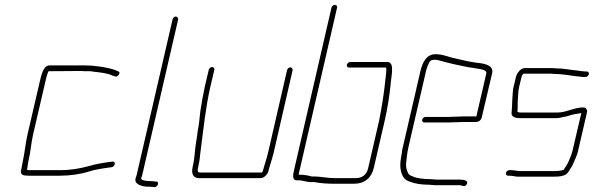

<svg xmlns="http://www.w3.org/2000/svg" viewBox="-20 -741 2443 790"><path d="M322 -472H184C157 -472 149 -428 142 -398L93 -187C84 -147 82 -114 74 -78C71 -65 70 -54 67 -41C62 -20 78 -18 99 -18H225C268 -18 310 -24 345 -35C372 -44 409 -49 439 -53C455 -56 458 -79 441 -76C409 -72 372 -66 343 -57C309 -48 273 -41 230 -41H104C99 -41 96 -41 91 -42C94 -54 94 -66 97 -78C106 -115 107 -146 116 -187L165 -398C168 -411 174 -439 180 -448L317 -449C322 -448 327 -448 333 -448H350C355 -448 360 -447 365 -446C392 -443 423 -440 443 -430L453 -427C459 -424 464 -427 469 -434C474 -441 472 -446 465 -448L456 -452C438 -459 413 -464 391 -467L373 -469C366 -470 362 -470 357 -471C347 -471 333 -472 322 -472Z M690 -661 543 -24C542 -19 541 -15 539 -11C529 15 558 25 583 27C590 27 598 27 605 28L615 29C630 29 637 6 623 6L611 5C604 4 596 4 589 4C580 3 559 1 561 -8C563 -13 565 -19 566 -24L713 -661C714 -667 709 -673 703 -673C697 -673 691 -667 690 -661Z M839 -454 823 -386C816 -354 810 -320 805 -288C802 -269 800 -235 796 -216C792 -196 791 -177 787 -157C781 -122 782 -93 773 -56C767 -29 772 -8 799 -8H1051C1067 -8 1081 -23 1085 -39C1091 -64 1101 -89 1107 -117L1184 -452C1185 -458 1181 -464 1175 -464C1169 -464 1162 -458 1161 -452L1084 -117C1078 -90 1068 -63 1062 -39C1062 -37 1059 -31 1056 -31H804C790 -31 793 -42 796 -56C803 -85 803 -107 807 -133C818 -216 826 -299 846 -386L862 -454C863 -460 859 -465 853 -465C847 -465 840 -460 839 -454Z M1416 -463H1568C1570 -460 1570 -453 1569 -443C1565 -403 1560 -360 1553 -317L1547 -283C1545 -272 1543 -259 1540 -245L1495 -50C1489 -22 1470 -8 1443 -8H1358C1326 -8 1299 -15 1270 -15C1266 -14 1263 -15 1258 -16C1249 -19 1233 -21 1223 -22H1209C1209 -27 1211 -35 1214 -46L1367 -710C1368 -716 1364 -721 1358 -721C1352 -721 1345 -716 1344 -710L1191 -46C1185 -20 1181 1 1202 1H1215C1232 3 1248 10 1266 8C1271 8 1275 8 1278 9C1298 13 1328 15 1353 15H1438C1479 15 1509 -9 1518 -50L1563 -245C1575 -297 1582 -344 1587 -391C1588 -421 1607 -486 1574 -486H1421C1415 -486 1408 -480 1407 -474C1406 -468 1410 -463 1416 -463Z M1748 -4C1723 -4 1696 -7 1679 -15C1672 -17 1663 -21 1660 -27C1654 -39 1649 -53 1651 -70C1653 -92 1656 -116 1662 -142L1733 -449C1734 -454 1736 -460 1739 -468C1746 -484 1748 -495 1766 -495C1771 -495 1776 -495 1781 -494C1801 -488 1827 -482 1847 -477C1874 -472 1897 -465 1925 -462L1941 -459C1955 -457 1984 -454 1981 -439L1940 -262H1888C1875 -262 1840 -260 1826 -260H1731C1725 -260 1718 -254 1717 -248C1716 -242 1720 -237 1726 -237H1821C1835 -237 1870 -239 1883 -239H1937C1948 -239 1959 -245 1962 -257L2005 -440C2012 -471 1976 -479 1949 -482L1933 -484C1928 -485 1922 -486 1916 -487C1896 -490 1877 -496 1856 -500C1828 -505 1804 -518 1772 -518C1735 -518 1719 -486 1710 -449L1639 -142C1636 -131 1634 -120 1633 -110C1629 -86 1625 -66 1628 -47C1632 -21 1641 0 1668 7C1688 15 1715 19 1743 19C1753 19 1762 21 1772 21H1864C1869 21 1874 21 1878 22C1886 25 1895 28 1901 16C1909 0 1884 -2 1869 -2H1777C1767 -2 1758 -4 1748 -4Z M2103 -425 2093 -383C2090 -371 2090 -358 2089 -348L2088 -332C2088 -316 2086 -295 2085 -277C2083 -261 2099 -255 2118 -255H2269C2276 -255 2282 -256 2287 -257C2300 -261 2306 -260 2321 -265C2338 -271 2354 -273 2372 -276L2335 -118C2332 -106 2327 -96 2323 -85C2317 -68 2307 -55 2299 -42C2299 -41 2297 -41 2295 -41C2284 -38 2272 -37 2260 -37H2116C2107 -38 2093 -41 2082 -41H2076C2070 -41 2063 -36 2062 -30C2061 -24 2064 -18 2070 -18H2076C2087 -18 2099 -15 2108 -14H2254C2279 -14 2307 -15 2318 -33L2327 -47C2331 -53 2335 -59 2338 -66C2344 -83 2354 -99 2358 -118L2395 -278C2398 -289 2391 -299 2380 -299C2342 -299 2310 -278 2274 -278H2123C2118 -278 2114 -279 2109 -280C2111 -298 2109 -319 2111 -335C2112 -350 2112 -366 2116 -383L2126 -425C2126 -427 2130 -435 2134 -438H2237C2244 -438 2250 -438 2257 -437C2290 -437 2322 -431 2352 -427C2361 -427 2374 -424 2382 -424H2389C2395 -424 2402 -430 2403 -436C2404 -442 2400 -447 2394 -447H2387C2379 -447 2370 -449 2361 -450C2329 -453 2298 -460 2263 -460C2256 -461 2250 -461 2243 -461H2139C2123 -461 2107 -441 2103 -425Z"/></svg>

Font: Electronic
Style: ExLtIt
Weight: 200
Version: Version 1.011